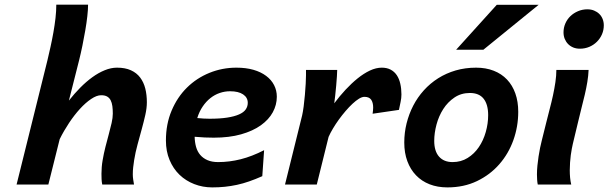

<svg xmlns="http://www.w3.org/2000/svg" viewBox="-20 -794 2618 826"><path d="M419.9 0Q417.5 -11.2 417 -22.9Q416.5 -34.7 416.5 -46.4Q416.5 -60.5 417.7 -75.2Q418.9 -89.8 421.4 -104Q426.3 -133.3 433.6 -161.9Q440.9 -190.4 448 -216.6Q455.1 -242.7 460.2 -265.1Q465.3 -287.6 465.3 -305.2Q465.3 -322.8 463.4 -337.4Q461.4 -352.1 456.1 -362.5Q450.7 -373 440.9 -378.7Q431.2 -384.3 415 -384.3Q396 -384.3 372.1 -368.2Q348.1 -352.1 324 -325.7Q299.8 -299.3 277.1 -265.1Q254.4 -231 236.8 -195.3L188 0H51.3L184.1 -534.7Q190.4 -561.5 197.3 -592.3Q204.1 -623 209.7 -654.5Q215.3 -686 218.8 -716.6Q222.2 -747.1 222.2 -773.9H358.9Q358.9 -753.4 355.7 -724.6Q352.5 -695.8 346.9 -663.3Q341.3 -630.9 334.5 -597.4Q327.6 -564 320.3 -534.7L276.4 -361.3Q299.8 -391.1 325.4 -417Q351.1 -442.9 377.4 -461.9Q403.8 -481 430.7 -491.9Q457.5 -502.9 483.4 -502.9Q518.6 -502.9 543.2 -491.7Q567.9 -480.5 583 -460.4Q598.1 -440.4 605 -413.3Q611.8 -386.2 611.8 -354Q611.8 -329.1 605.2 -299.8Q598.6 -270.5 589.8 -238.5Q581.1 -206.5 571.8 -172.6Q562.5 -138.7 557.1 -105Q554.7 -88.4 553 -74.5Q551.3 -60.5 551.3 -43.9Q551.3 -32.7 553 -21.7Q554.7 -10.7 556.6 0Z M969.7 -401.4Q946.8 -401.4 925.3 -394Q903.8 -386.7 885.3 -372.1Q866.7 -357.4 852.1 -335.9Q837.4 -314.5 828.6 -286.1Q856.9 -283.2 881.8 -283.2Q926.3 -283.2 957.5 -288.1Q988.8 -293 1008.5 -301.8Q1028.3 -310.5 1037.1 -323.2Q1045.9 -335.9 1045.9 -351.6Q1045.9 -374.5 1025.9 -387.9Q1005.9 -401.4 969.7 -401.4ZM1108.4 -36.1Q1078.6 -22.9 1052 -13.7Q1025.4 -4.4 999.5 1.2Q973.6 6.8 947.5 9.5Q921.4 12.2 893.1 12.2Q852.1 12.2 815.7 -2Q779.3 -16.1 752.2 -42.2Q725.1 -68.4 709.5 -105.7Q693.8 -143.1 693.8 -189.5Q693.8 -260.3 718.3 -318.1Q742.7 -376 784.2 -417Q825.7 -458 880.9 -480.5Q936 -502.9 997.1 -502.9Q1038.1 -502.9 1070.3 -493.7Q1102.5 -484.4 1125 -467.5Q1147.5 -450.7 1159.2 -427.7Q1170.9 -404.8 1170.9 -377.9Q1170.9 -342.8 1153.6 -311Q1136.2 -279.3 1102.1 -254.9Q1067.9 -230.5 1017.1 -216.1Q966.3 -201.7 899.4 -201.7Q882.3 -201.7 860.6 -202.6Q838.9 -203.6 817.4 -205.6Q817.9 -182.1 823.5 -162.1Q829.1 -142.1 841.3 -127.7Q853.5 -113.3 872.6 -105Q891.6 -96.7 918.5 -96.7Q966.8 -96.7 1015.4 -108.9Q1064 -121.1 1116.2 -147.9Z M1206.1 0 1279.8 -297.4Q1283.2 -312 1286.4 -336.2Q1289.6 -360.4 1291.7 -385.7Q1293.9 -411.1 1295.2 -434.1Q1296.4 -457 1296.4 -469.7V-493.2H1430.7Q1430.7 -483.9 1429.4 -465.3Q1428.2 -446.8 1426.3 -425.3Q1424.3 -403.8 1422.1 -383.3Q1419.9 -362.8 1418 -349.6Q1440.9 -380.4 1466.6 -408Q1492.2 -435.5 1518.6 -456.8Q1544.9 -478 1571.3 -490.5Q1597.7 -502.9 1622.6 -502.9Q1644.5 -502.9 1660.6 -494.4Q1676.8 -485.8 1687 -470.5Q1697.3 -455.1 1702.1 -433.8Q1707 -412.6 1707 -387.7Q1707 -372.1 1703.4 -355.5Q1699.7 -338.9 1696.3 -321.3L1583 -304.7Q1584 -312 1584.7 -318.6Q1585.4 -325.2 1585.4 -331.1Q1585.4 -353 1576.7 -365.2Q1567.9 -377.4 1547.9 -377.4Q1537.6 -377.4 1524.4 -369.4Q1511.2 -361.3 1496.6 -347.7Q1481.9 -334 1466.8 -316.4Q1451.7 -298.8 1437.7 -279.5Q1423.8 -260.3 1412.4 -241Q1400.9 -221.7 1393.6 -205.1L1342.8 0Z M2001.5 -394Q1963.9 -394 1935.1 -374.5Q1906.2 -355 1887 -325Q1867.7 -294.9 1857.9 -258.3Q1848.1 -221.7 1848.1 -188Q1848.1 -143.6 1868.9 -120.1Q1889.6 -96.7 1927.2 -96.7Q1963.4 -96.7 1991.9 -114.5Q2020.5 -132.3 2040 -161.1Q2059.6 -189.9 2069.8 -226.1Q2080.1 -262.2 2080.1 -298.8Q2080.1 -344.7 2060.5 -369.4Q2041 -394 2001.5 -394ZM1719.2 -180.7Q1719.2 -223.1 1729.2 -263.4Q1739.3 -303.7 1757.8 -339.6Q1776.4 -375.5 1803.5 -405.5Q1830.6 -435.5 1865 -457.3Q1899.4 -479 1940.4 -491Q1981.4 -502.9 2028.3 -502.9Q2070.3 -502.9 2104 -489.7Q2137.7 -476.6 2161.1 -451.9Q2184.6 -427.2 2197 -392.1Q2209.5 -356.9 2209.5 -313Q2209.5 -249.5 2188.5 -190.9Q2167.5 -132.3 2127.9 -87.2Q2088.4 -42 2032 -14.9Q1975.6 12.2 1904.8 12.2Q1862.3 12.2 1828.1 -1.2Q1793.9 -14.6 1769.8 -39.8Q1745.6 -64.9 1732.4 -100.6Q1719.2 -136.2 1719.2 -180.7ZM2297.4 -773.4 2059.6 -580.1H1942.4L2117.2 -773.4Z M2404.3 -654.8Q2404.3 -674.8 2412.1 -692.9Q2419.9 -710.9 2433.8 -724.4Q2447.8 -737.8 2466.6 -745.8Q2485.4 -753.9 2506.8 -753.9Q2522.9 -753.9 2535.9 -748.5Q2548.8 -743.2 2558.1 -734.1Q2567.4 -725.1 2572.5 -712.4Q2577.6 -699.7 2577.6 -685.1Q2577.6 -664.6 2569.8 -646.5Q2562 -628.4 2548.1 -614.5Q2534.2 -600.6 2515.4 -592.5Q2496.6 -584.5 2474.6 -584.5Q2459 -584.5 2446 -589.8Q2433.1 -595.2 2423.8 -604.7Q2414.6 -614.3 2409.4 -627Q2404.3 -639.6 2404.3 -654.8ZM2512.2 -493.2Q2511.2 -468.3 2506.8 -441.7Q2502.4 -415 2495.8 -386.7Q2489.3 -358.4 2481.4 -328.4Q2473.6 -298.3 2466.3 -266.6L2444.3 -174.8Q2442.4 -166 2439.9 -153.6Q2437.5 -141.1 2435.5 -126.2Q2433.6 -111.3 2432.4 -94.7Q2431.2 -78.1 2431.2 -61.5Q2431.2 -45.4 2432.6 -29.8Q2434.1 -14.2 2437.5 0H2293.5Q2291.5 -9.8 2290.8 -20.8Q2290 -31.7 2290 -43Q2290 -62 2292 -81.8Q2293.9 -101.6 2296.9 -120.8Q2299.8 -140.1 2303.5 -158Q2307.1 -175.8 2311 -190.4L2330.1 -267.1Q2336.9 -294.9 2344.7 -324.5Q2352.5 -354 2358.9 -383.3Q2365.2 -412.6 2369.4 -440.7Q2373.5 -468.8 2373.5 -493.2Z"/></svg>

Font: Andika New Basic
Style: Bold Italic
Weight: 700
Italic angle: -14°
Designer: Victor Gaultney, Annie Olsen, Pablo Ugerman
Foundry: SIL International
Version: Version 5.500